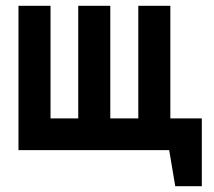

<svg xmlns="http://www.w3.org/2000/svg" viewBox="-20 -520 740 665"><path d="M515 -110V0H566L587 125H679V-110ZM459 -500V-110H362V-500H251V-110H155V-500H44V0H570V-500Z"/></svg>

Font: Advent Pro
Style: Regular
Weight: 400
Designer: VivaRado, Andreas Kalpakidis
Foundry: VivaRado, Andreas Kalpakidis
Version: Version 3.000